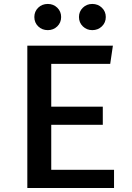

<svg xmlns="http://www.w3.org/2000/svg" viewBox="-20 -935 655 955"><path d="M234.9 -617.4V-404.6H491.3V-314.4H234.9V-90.3H547.2V0H115.9V-707.7H541.5L528.2 -617.4ZM217.9 -785.1Q189.2 -785.1 170 -803.8Q150.8 -822.6 150.8 -850.3Q150.8 -877.9 170 -896.7Q189.2 -915.4 217.9 -915.4Q245.6 -915.4 264.9 -896.7Q284.1 -877.9 284.1 -850.3Q284.1 -822.6 264.9 -803.8Q245.6 -785.1 217.9 -785.1ZM439 -785.1Q411.3 -785.1 392.1 -803.8Q372.8 -822.6 372.8 -850.3Q372.8 -877.9 392.1 -896.7Q411.3 -915.4 439 -915.4Q467.2 -915.4 486.7 -896.7Q506.2 -877.9 506.2 -850.3Q506.2 -822.6 486.7 -803.8Q467.2 -785.1 439 -785.1Z"/></svg>

Font: Fira Code Medium
Style: Regular
Weight: 500
Designer: Carrois Corporate, Edenspiekermann AG, Nikita Prokopov
Foundry: Carrois Corporate, Edenspiekermann AG, Nikita Prokopov
Version: Version 6.002